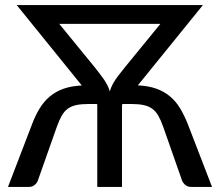

<svg xmlns="http://www.w3.org/2000/svg" viewBox="-20 -737 866 757"><path d="M361.5 -327H330Q301 -327 281 -322.8Q261 -318.5 247 -308.2Q233 -298 223 -280.2Q213 -262.5 203.5 -235.5L129 -24.5Q125.5 -15 116.2 -7.5Q107 0 94 0H11.5L105.5 -245Q119 -281 136 -309Q153 -337 176.2 -356.5Q199.5 -376 230.2 -387Q261 -398 302.5 -400L46 -717H127H129.5H696.5H699.5H780L523.5 -400.5Q565 -398.5 596 -387.5Q627 -376.5 650.2 -357Q673.5 -337.5 690.5 -309.2Q707.5 -281 721.5 -245L816 0H733Q720 0 711 -7.5Q702 -15 698 -24.5L624 -235.5Q614.5 -262.5 604.5 -280.2Q594.5 -298 580.2 -308.2Q566 -318.5 546 -322.8Q526 -327 497 -327H464L463 -325.5H461V0H363.5V-325.5H363ZM352.5 -473Q364 -458 373.5 -446Q383 -434 390.5 -422.8Q398 -411.5 403.8 -400.2Q409.5 -389 413 -376.5Q416.5 -389 422 -400.2Q427.5 -411.5 435 -422.8Q442.5 -434 452.2 -446Q462 -458 473.5 -473L612.5 -643H213.5Z"/></svg>

Font: Lato Medium
Style: Regular
Weight: 500
Designer: Lukasz Dziedzic
Foundry: tyPoland Lukasz Dziedzic
Version: Version 2.006; 2014-01-15